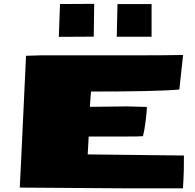

<svg xmlns="http://www.w3.org/2000/svg" viewBox="-20 -999 1040 1023"><path d="M787.6 -803.2H602.1L606 -977.5H787.6ZM295.4 -802.7Q293.5 -802.7 293.5 -806.2L299.8 -977.5L481.9 -978.5L479.5 -803.7ZM954.6 4.4H643.6L85.4 0.5L93.8 -171.4Q118.7 -688.5 118.7 -701.7Q177.2 -704.1 195.3 -704.1H689.5Q854 -704.1 955.6 -706.1L935.5 -522Q817.4 -511.2 464.8 -511.2Q463.4 -499.5 461.7 -471.7Q460 -443.8 459 -429.7Q599.6 -432.1 655.3 -432.1L762.7 -429.2Q762.7 -407.7 756.1 -355Q749.5 -302.2 741.7 -273.4Q733.9 -271.5 620.1 -271.5H452.6L447.3 -176.3L960 -170.4Q960 -78.1 957.3 -38.8Q954.6 0.5 954.6 4.4Z"/></svg>

Font: Seymour One
Style: Book
Weight: 400
Designer: vernon adams
Foundry: vernon adams
Version: Version 1.000; ttfautohint (v0.93) -l 8 -r 50 -G 200 -x 0 -w